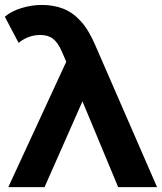

<svg xmlns="http://www.w3.org/2000/svg" viewBox="-42 -772 668 792"><path d="M130.6 -751.6Q179.2 -751.6 218.8 -736.2Q258.3 -720.8 291.4 -684.4Q324.5 -648.1 351.8 -583.7L605.9 0H445.5L257.6 -451.4L252.2 -469.4L211.8 -562.3Q196.7 -596.4 176.7 -612Q156.7 -627.7 124.3 -627.7Q74.7 -627.7 34.7 -595.2L-22.1 -703Q5.1 -726.2 47 -738.9Q88.9 -751.6 130.6 -751.6ZM242 -540.5 333.6 -434.3 141.7 0H-7.8Z"/></svg>

Font: Montserrat Alternates Thin
Style: Regular
Weight: 100
Designer: Julieta Ulanovsky
Foundry: Julieta Ulanovsky
Version: Version 9.000